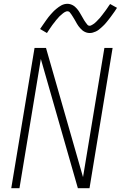

<svg xmlns="http://www.w3.org/2000/svg" viewBox="-20 -986 640 1006"><path d="M39 0 161 -735H221L415 -58L527 -735H570L449 0H388L194 -677L82 0ZM450 -813Q442 -813 435 -815Q428 -817 421.5 -820.5Q415 -824 410 -828.5Q405 -833 400 -838.5Q395 -844 391 -849.5Q387 -855 383.5 -861Q380 -867 376.5 -873.5Q373 -880 369 -886.5Q365 -893 361 -899.5Q357 -906 353.5 -911Q350 -916 345.5 -921.5Q341 -927 333 -927Q329 -927 324.5 -925Q320 -923 316.5 -921Q313 -919 309 -915.5Q305 -912 300.5 -908Q296 -904 293.5 -902Q291 -900 288.5 -897Q286 -894 283.5 -891Q281 -888 278 -885Q275 -882 272.5 -878.5Q270 -875 267 -871Q264 -867 260.5 -863Q257 -859 254 -854.5Q251 -850 247.5 -845Q244 -840 240.5 -835Q237 -830 233.5 -824.5Q230 -819 226 -813L190 -834Q196 -843 202 -851.5Q208 -860 213.5 -868Q219 -876 224 -883Q229 -890 234 -896.5Q239 -903 244 -908.5Q249 -914 253.5 -919Q258 -924 263 -929Q268 -934 275 -939.5Q282 -945 288 -949.5Q294 -954 301.5 -958Q309 -962 317 -964Q325 -966 333 -966Q341 -966 348 -964Q355 -962 361.5 -958.5Q368 -955 373 -950.5Q378 -946 383 -940.5Q388 -935 392 -929Q396 -923 399.5 -917Q403 -911 406.5 -905Q410 -899 414 -892Q418 -885 421.5 -879Q425 -873 429 -868Q433 -863 437.5 -857Q442 -851 450 -851Q454 -851 458.5 -853.5Q463 -856 466.5 -858Q470 -860 474 -863Q478 -866 482.5 -870.5Q487 -875 489 -877Q491 -879 493.5 -882Q496 -885 499 -887.5Q502 -890 504.5 -893.5Q507 -897 510 -900.5Q513 -904 516 -908Q519 -912 522 -916Q525 -920 528.5 -924.5Q532 -929 535.5 -934Q539 -939 542.5 -944Q546 -949 549.5 -954.5Q553 -960 557 -965L593 -945Q587 -935 581 -926.5Q575 -918 569.5 -910.5Q564 -903 559 -896Q554 -889 548.5 -882.5Q543 -876 538.5 -870Q534 -864 529 -859Q524 -854 519.5 -849.5Q515 -845 508 -839Q501 -833 495 -828.5Q489 -824 481 -820.5Q473 -817 465.5 -815Q458 -813 450 -813Z"/></svg>

Font: Iosevka SS04 XLt Ex Obl
Style: Regular
Weight: 200
Width: 7
Italic angle: -9°
Monospace: yes
Designer: Belleve Invis
Foundry: Belleve Invis
Version: Version 19.0.0; ttfautohint (v1.8.4)